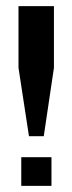

<svg xmlns="http://www.w3.org/2000/svg" viewBox="-20 -603 235 623"><path d="M74 -161 40 -383V-583H155V-383L122 -161ZM49 0V-93H147V0Z"/></svg>

Font: Rokkitt SemiBold
Style: Regular
Weight: 600
Designer: Vernon Adams
Foundry: Vernon Adams
Version: Version 3.103